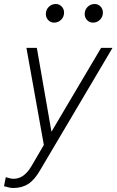

<svg xmlns="http://www.w3.org/2000/svg" viewBox="-60 -720 582 959"><path d="M6 219Q-2 219 -12.5 217Q-23 215 -40 210L-31 165Q-19 169 -9 171Q1 173 8 173Q34 173 56 157.5Q78 142 97 110L159 4L72 -481H124L197 -62L445 -481H502L141 129Q113 178 81.5 198.5Q50 219 6 219ZM210 -607Q193 -607 181 -619.5Q169 -632 169 -650Q169 -671 183.5 -685.5Q198 -700 219 -700Q236 -700 248 -687.5Q260 -675 260 -657Q260 -636 245.5 -621.5Q231 -607 210 -607ZM404 -607Q387 -607 375 -619.5Q363 -632 363 -650Q363 -671 377.5 -685.5Q392 -700 413 -700Q430 -700 442 -687.5Q454 -675 454 -657Q454 -636 439.5 -621.5Q425 -607 404 -607Z"/></svg>

Font: Red Hat Text VF
Style: Italic
Weight: 300
Italic angle: -12°
Designer: Pentagram, MCKL
Foundry: Pentagram, MCKL
Version: Version 1.023